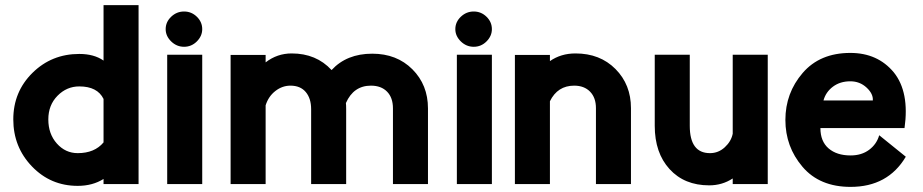

<svg xmlns="http://www.w3.org/2000/svg" viewBox="-20 -720 3612 751"><path d="M385 0V-20Q342 7 284 7Q178 7 105 -69Q32 -145 32 -253Q32 -361 107 -435Q182 -509 290 -509Q348 -509 385 -483V-700H522V0ZM385 -163V-333Q361 -382 290 -382Q241 -382 205 -345.5Q169 -309 169 -253Q169 -196 202.5 -158.5Q236 -121 284 -121Q350 -121 385 -163Z M628 -606Q628 -634 649.5 -654.5Q671 -675 700 -675Q729 -675 750 -654.5Q771 -634 771 -606Q771 -579 750 -558Q729 -537 700 -537Q671 -537 649.5 -558Q628 -579 628 -606ZM634 0V-506H771V0Z M1019 -505V-476Q1064 -511 1121 -511Q1217 -511 1277 -446Q1336 -510 1436 -510Q1532 -510 1593 -449Q1654 -388 1654 -296V0H1517V-296Q1517 -338 1494 -361.5Q1471 -385 1431 -385Q1363 -385 1333 -317Q1334 -309 1334 -293V0H1197V-293Q1197 -335 1176 -360Q1155 -385 1116 -385Q1084 -385 1057 -364Q1030 -343 1019 -308V0H882V-505Z M1761 -606Q1761 -634 1782.5 -654.5Q1804 -675 1833 -675Q1862 -675 1883 -654.5Q1904 -634 1904 -606Q1904 -579 1883 -558Q1862 -537 1833 -537Q1804 -537 1782.5 -558Q1761 -579 1761 -606ZM1767 0V-506H1904V0Z M2131 -505V-481Q2174 -511 2231 -511Q2327 -511 2387.5 -450Q2448 -389 2448 -297V0H2311V-297Q2311 -338 2288 -361.5Q2265 -385 2226 -385Q2161 -385 2131 -324V0H1994V-505Z M2846 0V-22Q2805 5 2754 5Q2657 5 2599 -58.5Q2541 -122 2541 -228V-506H2678V-228Q2678 -121 2757 -121Q2790 -121 2815 -144Q2840 -167 2846 -197V-506H2983V0Z M3419 -191 3523 -107Q3453 11 3307 11Q3186 11 3119 -67.5Q3052 -146 3052 -251Q3052 -356 3119.5 -434.5Q3187 -513 3306 -513Q3413 -513 3476 -437Q3538 -360 3518 -219H3189Q3189 -167 3221 -139.5Q3253 -112 3307 -112Q3350 -112 3379.5 -134Q3409 -156 3419 -191ZM3201 -327H3394Q3396 -353 3369.5 -377.5Q3343 -402 3306 -402Q3266 -402 3238 -381Q3210 -360 3201 -327Z"/></svg>

Font: LilGrotesk Bold
Style: Regular
Weight: 700
Designer: BSozoo
Foundry: BSozoo
Version: Version 1.001;PS 001.001;hotconv 1.0.70;makeotf.lib2.5.58329